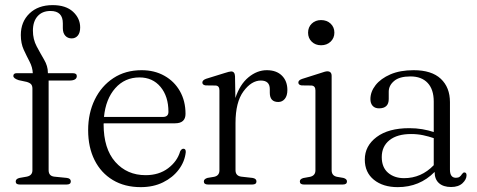

<svg xmlns="http://www.w3.org/2000/svg" viewBox="-20 -740 1912 770"><path d="M175 -57.5Q175 -34 198 -31.5L248 -26.5Q264 -24.5 264 -12.5Q264 0 247.5 0H59Q43 0 43 -12Q43 -23 58.5 -26.5L87 -31.5Q110 -36 110 -57V-384.5Q110 -395.5 105.2 -401.5Q100.5 -407.5 87.5 -411.5L55 -418.5Q33.5 -425.5 33.5 -435.5Q33.5 -446.5 47.5 -446.5H111.5Q110.5 -470 98.8 -492.5Q87 -515 75.2 -540.5Q63.5 -566 63.5 -599.5Q63.5 -652.5 98.2 -686Q133 -719.5 191 -719.5Q244 -719.5 272.8 -693Q301.5 -666.5 301.5 -630Q301.5 -608.5 292 -597.2Q282.5 -586 267.5 -586Q251.5 -586 241.8 -596.8Q232 -607.5 232 -627V-646.5Q232 -696 182.5 -696Q149.5 -696 130.8 -675Q112 -654 112 -617Q112 -582.5 127 -554.2Q142 -526 157 -500.5Q172 -475 172 -449V-446.5H271.5Q288 -446.5 288 -435Q288 -417 258 -417H175Z M724 -283.5Q724 -245.5 682 -245.5H396Q395.5 -244 395.5 -242Q395.5 -143.5 442.5 -90.5Q489.5 -37.5 564 -37.5Q617.5 -37.5 654.2 -65.2Q691 -93 702.5 -133Q708 -143.5 715.5 -143.5Q725.5 -143.5 725 -130Q721 -92 697 -60Q673 -28 634 -8.8Q595 10.5 544.5 10.5Q480 10.5 432.5 -18Q385 -46.5 359.2 -98Q333.5 -149.5 333.5 -218Q333.5 -286 360 -340.5Q386.5 -395 434.8 -426.8Q483 -458.5 548 -458.5Q599.5 -458.5 639.2 -436.2Q679 -414 701.5 -374.5Q724 -335 724 -283.5ZM539.5 -429.5Q480.5 -429.5 442.2 -386.2Q404 -343 397 -271H633Q655.5 -271 655.5 -291.5Q655.5 -353.5 623.8 -391.5Q592 -429.5 539.5 -429.5Z M922.5 -434.5 924 -347Q942 -401.5 976.5 -430Q1011 -458.5 1050 -458.5Q1088.5 -458.5 1110.5 -436.8Q1132.5 -415 1132.5 -379Q1132.5 -356 1122.2 -343.5Q1112 -331 1096 -331Q1062 -331 1062 -368V-382.5Q1062 -417 1026 -417Q988.5 -417 956.5 -373.8Q924.5 -330.5 924.5 -247V-57.5Q924.5 -34.5 948 -31.5L992.5 -26.5Q1008.5 -24 1008.5 -12.5Q1008.5 0 992 0H814Q797.5 0 797.5 -12.5Q797.5 -22 812 -26.5L839 -31Q860 -35.5 860 -57V-377.5Q860 -396 845 -397L804.5 -397.5Q791.5 -399.5 791.5 -409Q791.5 -418.5 806.5 -424L879 -446.5Q900.5 -453.5 907 -453.5Q921.5 -453.5 922.5 -434.5Z M1267.5 -558.5Q1245 -558.5 1230.2 -572.8Q1215.5 -587 1215.5 -609Q1215.5 -631 1230.2 -645.2Q1245 -659.5 1267.5 -659.5Q1291 -659.5 1306 -645.2Q1321 -631 1321 -609Q1321 -587.5 1306 -573Q1291 -558.5 1267.5 -558.5ZM1310 -435.5V-57.5Q1310 -35.5 1331 -31L1357 -26.5Q1371.5 -22.5 1371.5 -12.5Q1371.5 0 1355 0H1198.5Q1182.5 0 1182.5 -12.5Q1182.5 -22 1196.5 -26L1224 -31Q1245 -36 1245 -57V-377.5Q1245 -395.5 1229.5 -397L1189.5 -397.5Q1176.5 -399.5 1176.5 -409Q1176.5 -418.5 1191.5 -423.5L1264 -446.5Q1285 -454 1292.5 -454Q1310 -454 1310 -435.5Z M1443 -100Q1443 -155 1490.5 -190.5Q1538 -226 1621.5 -226Q1649 -226 1673.8 -221.8Q1698.5 -217.5 1719.5 -210.5V-332.5Q1719.5 -381.5 1695 -407.5Q1670.5 -433.5 1626 -433.5Q1582 -433.5 1560.5 -415.2Q1539 -397 1539 -372.5V-343Q1539 -305.5 1500 -305.5Q1483.5 -305.5 1474.5 -315.5Q1465.5 -325.5 1465.5 -342.5Q1465.5 -372 1486.2 -398.5Q1507 -425 1545.8 -441.8Q1584.5 -458.5 1639 -458.5Q1711 -458.5 1747.8 -424Q1784.5 -389.5 1784.5 -330.5V-59.5Q1784.5 -27 1808.5 -27Q1818 -27 1823.5 -31.2Q1829 -35.5 1832.5 -41.5Q1837.5 -48.5 1842 -48.5Q1851 -48.5 1851 -37Q1851 -20.5 1834.8 -5.2Q1818.5 10 1789 10Q1758 10 1740.5 -5.5Q1723 -21 1723 -50.5Q1663 10.5 1575 10.5Q1516 10.5 1479.5 -19Q1443 -48.5 1443 -100ZM1511 -110Q1511 -69 1536.2 -47.2Q1561.5 -25.5 1600.5 -25.5Q1669.5 -25.5 1719.5 -77.5V-186Q1699 -193 1676.5 -197.8Q1654 -202.5 1628.5 -202.5Q1573 -202.5 1542 -177.8Q1511 -153 1511 -110Z"/></svg>

Font: Fraunces 72pt S050 Light
Style: Regular
Weight: 300
Version: Version 1.000; ttfautohint (v1.8.3)